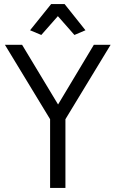

<svg xmlns="http://www.w3.org/2000/svg" viewBox="-20 -919 565 939"><path d="M230 -899 127 -771 182 -748 263 -840 344 -748 398 -771 296 -899ZM4 -700 225 -336V0H300V-336L521 -700H439L264 -408L88 -700Z"/></svg>

Font: Mint Spirit
Style: Regular
Weight: 400
Designer: HARENDAL Hirwen
Foundry: Arkandis Digital Foundry.
Version: Version 1.004;FFEdit